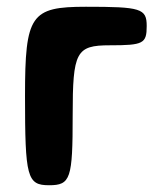

<svg xmlns="http://www.w3.org/2000/svg" viewBox="-20 -548 458 568"><path d="M414 -471C414 -523 397 -528 234 -528C71 -528 54 -504 54 -264C54 -24 60 0 125 0C189 0 195 -19 195 -207C195 -395 205 -414 305 -414C404 -414 414 -419 414 -471Z"/></svg>

Font: Asimov Print
Style: A
Weight: 500
Designer: Google
Version: Version 2.000980: 2014